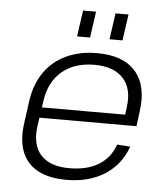

<svg xmlns="http://www.w3.org/2000/svg" viewBox="-52 -771 722 825"><g transform="rotate(5 308.5 -358.5)"><path d="M265 7Q190 7 141.5 -19Q93 -45 73 -95.5Q53 -146 63 -219L77 -321Q88 -392 123.5 -442.5Q159 -493 217 -520Q275 -547 350 -547Q463 -547 516 -485.5Q569 -424 553 -312L545 -249H115L121 -294H503L490 -276L496 -325Q508 -406 467 -451Q426 -496 343 -496Q256 -496 202 -450Q148 -404 137 -321L121 -213Q110 -131 149.5 -87.5Q189 -44 273 -44Q349 -44 399 -74.5Q449 -105 469 -163L526 -159Q497 -79 429 -36Q361 7 265 7ZM329 -724 313 -611H257L273 -724ZM469 -724 453 -611H397L413 -724Z"/></g></svg>

Font: Pathway Extreme 28pt ExtraLight
Style: Italic
Weight: 250
Italic angle: -8°
Designer: Eduardo Rodriguez Tunni
Foundry: Eduardo Rodriguez Tunni
Version: Version 1.001;gftools[0.9.26]